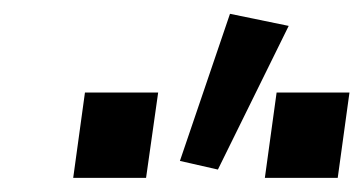

<svg xmlns="http://www.w3.org/2000/svg" viewBox="-20 -831 526 278"><path d="M86 -573.5H191.5L209 -697H103ZM240.5 -598 295.5 -585.5 398 -793.5 313 -811ZM363.5 -573.5H469L486 -697H380.5Z"/></svg>

Font: HK Grotesk SemiBold
Style: Italic
Weight: 600
Italic angle: -16°
Designer: Alfredo Marco Pradil
Foundry: Hanken Design Co.
Version: Version 3.001;FEAKit 1.0